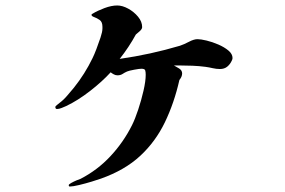

<svg xmlns="http://www.w3.org/2000/svg" viewBox="-20 -641 1040 701"><path d="M829 -429Q829 -425 826 -419Q820 -406 809.5 -397.5Q799 -389 783 -389Q770 -389 757 -392Q744 -395 730 -397Q707 -400 683 -401Q659 -402 636 -402Q631 -402 625.5 -402Q620 -402 615 -402Q623 -398 634 -391Q645 -384 645 -373Q645 -361 635 -349Q616 -265 582 -194.5Q548 -124 492 -72Q436 -20 349 11Q338 15 315 22Q292 29 269 34.5Q246 40 235 40Q231 40 231 35Q231 32 240 27Q249 22 259.5 17.5Q270 13 274 12Q336 -20 383.5 -71Q431 -122 462 -184Q473 -206 484.5 -240.5Q496 -275 504 -310Q512 -345 512 -368Q512 -379 510 -384.5Q508 -390 496 -390Q489 -390 470 -386.5Q451 -383 444 -380Q435 -376 427.5 -371Q420 -366 409 -366Q402 -366 395.5 -369.5Q389 -373 384 -377Q353 -343 308.5 -308.5Q264 -274 222 -254Q215 -251 205.5 -247Q196 -243 188 -243Q182 -243 182 -251Q182 -253 189 -258.5Q196 -264 197 -265Q212 -276 225.5 -292Q239 -308 250 -321Q290 -371 318 -429Q324 -441 332 -462Q340 -483 347 -504Q354 -525 354 -537Q354 -539 354 -540.5Q354 -542 354 -543Q354 -561 344 -568Q334 -575 324 -578.5Q314 -582 314 -587Q314 -589 318 -591Q336 -602 361.5 -611.5Q387 -621 408 -621Q427 -621 448 -609.5Q469 -598 484 -580Q499 -562 499 -542Q499 -535 490 -527Q481 -519 476 -515Q451 -469 417 -426Q473 -434 528 -446Q583 -458 637 -474Q652 -479 670 -488.5Q688 -498 701 -498Q713 -498 734 -493Q755 -488 777 -478.5Q799 -469 814 -456.5Q829 -444 829 -429Z"/></svg>

Font: Kaisei Tokumin ExtraBold
Style: Regular
Weight: 800
Designer: Font-Kai, 金井和夫
Foundry: KAZUO KANAI
Version: Version 5.003